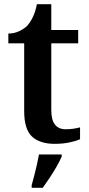

<svg xmlns="http://www.w3.org/2000/svg" viewBox="-20 -680 425 921"><path d="M242 10Q171 10 133.5 -25Q96 -60 96 -147V-472H20V-519Q47 -519 71 -530Q95 -541 111 -557Q126 -574 138 -599Q150 -624 157 -660H226V-536H355V-472H226V-152Q226 -105 243.5 -82.5Q261 -60 295 -60Q315 -60 331.5 -62.5Q348 -65 364 -69V-12Q349 -5 316.5 2.5Q284 10 242 10ZM132 208Q138 187 144.5 161.5Q151 136 157 110Q163 84 167 61H276V71Q267 92 251.5 119Q236 146 218.5 172.5Q201 199 185 221H132Z"/></svg>

Font: Noto Serif Bengali SemiBold
Style: Regular
Weight: 600
Version: Version 2.003